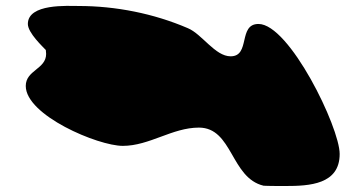

<svg xmlns="http://www.w3.org/2000/svg" viewBox="-20 -767 1210 641"><path d="M644 -341C757 -341 750 -173 860 -147C871 -146 922 -146 933 -146C1013 -146 1114 -151 1114 -253C1114 -342 946 -687 843 -687C774 -687 817 -579 750 -579C698 -579 655 -653 607 -673C493 -722 366 -747 243 -747C207 -747 73 -756 73 -687C73 -657 124 -610 133 -600C133 -598 134 -589 134 -587C134 -536 66 -533 66 -480C66 -382 307 -280 390 -280C479 -280 555 -341 644 -341Z"/></svg>

Font: CISF Camouflage Kit
Style: Ste
Weight: 400
Designer: Robert Jablonski, Jasper
Foundry: Cannot Into Space Fonts
Version: Version 1.27